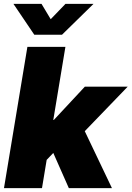

<svg xmlns="http://www.w3.org/2000/svg" viewBox="-20 -969 678 989"><path d="M195.8 -119.6 233.9 -351.1H257.3L417 -522.5H637.7L372.1 -247.1H317.4ZM0.5 0 121.1 -727.5H316.9L196.3 0ZM334.5 0 244.6 -203.6 394 -340.8 556.6 0ZM193.8 -949.2 241.2 -870.1 317.4 -949.2H460.9V-948.2L299.3 -790H156.7L49.8 -948.2V-949.2Z"/></svg>

Font: Inter 28pt Black
Style: Italic
Weight: 900
Italic angle: -9.3988°
Designer: Rasmus Andersson
Foundry: rsms
Version: Version 4.001;git-66647c0bb